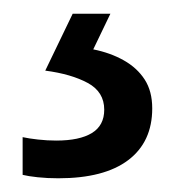

<svg xmlns="http://www.w3.org/2000/svg" viewBox="-20 -20 257 280"><path d="M202 138Q202 187 167 213.5Q132 240 65 240Q49 240 35 238.5Q21 237 13 235V180Q22 182 35.5 183.5Q49 185 62 185Q96 185 114 174Q132 163 132 140Q132 114 108 101Q84 88 46 83L86 0H141L116 52Q141 57 160.5 68Q180 79 191 96Q202 113 202 138Z"/></svg>

Font: Noto Sans Khmer SemiCondensed
Style: Regular
Weight: 400
Width: 4
Designer: Danh Hong and the Monotype Design Team
Foundry: Monotype Imaging Inc.
Version: Version 2.004